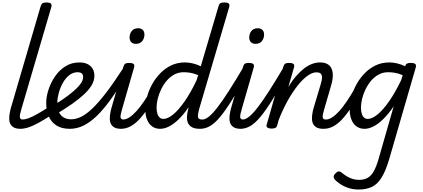

<svg xmlns="http://www.w3.org/2000/svg" viewBox="-20 -1023 3415 1550"><path d="M147 17Q106 17 85 2Q64 -13 58 -37Q52 -61 55.5 -89.5Q59 -118 66 -145L308 -972Q314 -991 323.5 -997Q333 -1003 352 -1003Q382 -1003 391 -994Q400 -985 394 -965L154 -147Q138 -95 140.5 -76.5Q143 -58 165 -58Q179 -58 186 -46.5Q193 -35 191.5 -20.5Q190 -6 179 5.5Q168 17 147 17Z M141 17Q127 17 120.5 5.5Q114 -6 115.5 -20.5Q117 -35 128 -46.5Q139 -58 160 -58Q181 -58 209 -68Q237 -78 278.5 -101Q320 -124 381 -164Q395 -172 406 -167.5Q417 -163 422 -151Q427 -139 424.5 -125Q422 -111 407 -102Q340 -58 291.5 -31.5Q243 -5 208 6Q173 17 141 17Z M413 -172Q446 -193 487 -221Q528 -249 565.5 -280Q603 -311 627 -342Q651 -373 651 -400Q651 -423 638.5 -431.5Q626 -440 607 -440Q569 -440 538.5 -415.5Q508 -391 487 -353Q466 -315 454.5 -273Q443 -231 443 -198Q443 -167 448.5 -141.5Q454 -116 468 -98Q482 -80 503.5 -70Q525 -60 556 -60Q570 -60 575.5 -48.5Q581 -37 579 -21.5Q577 -6 568 5.5Q559 17 544 17Q477 17 435 -10.5Q393 -38 373 -85Q353 -132 353 -192Q353 -241 371 -297.5Q389 -354 423 -404.5Q457 -455 507 -487Q557 -519 622 -519Q659 -519 686 -506Q713 -493 727.5 -469Q742 -445 742 -411Q742 -372 720 -335Q698 -298 657.5 -260.5Q617 -223 563 -185Q509 -147 444 -108Z M544 17Q535 17 531.5 5.5Q528 -6 529 -21.5Q530 -37 537 -48.5Q544 -60 555 -60Q593 -60 634.5 -80Q676 -100 725 -146.5Q774 -193 834.5 -271.5Q895 -350 971 -467Q976 -475 989 -470.5Q1002 -466 1011.5 -456.5Q1021 -447 1016 -438Q940 -313 877.5 -225.5Q815 -138 759 -85Q703 -32 650.5 -7.5Q598 17 544 17Z M959 17Q918 17 897 2Q876 -13 870 -37Q864 -61 867.5 -89.5Q871 -118 878 -145L976 -484Q982 -503 991.5 -509Q1001 -515 1020 -515Q1050 -515 1059 -506Q1068 -497 1062 -477L967 -147Q951 -95 953 -76.5Q955 -58 978 -58Q992 -58 999 -46.5Q1006 -35 1004 -20.5Q1002 -6 991 5.5Q980 17 959 17ZM1075 -669Q1054 -669 1040 -682.5Q1026 -696 1026 -721Q1026 -749 1043 -772Q1060 -795 1096 -795Q1118 -795 1132 -782Q1146 -769 1146 -743Q1146 -715 1129 -692Q1112 -669 1075 -669Z M954 17Q940 17 933.5 5.5Q927 -6 928.5 -20.5Q930 -35 941 -46.5Q952 -58 973 -58Q998 -58 1026 -76.5Q1054 -95 1083.5 -128Q1113 -161 1144 -207Q1175 -253 1207 -309Q1214 -322 1228 -320.5Q1242 -319 1251 -309Q1260 -299 1253 -286Q1213 -210 1176 -153Q1139 -96 1103.5 -58.5Q1068 -21 1031.5 -2Q995 17 954 17Z M1272 17Q1236 17 1209 -2Q1182 -21 1167.5 -56.5Q1153 -92 1153 -140Q1153 -187 1166.5 -239Q1180 -291 1207 -340.5Q1234 -390 1273 -430.5Q1312 -471 1362 -495Q1412 -519 1474 -519Q1504 -519 1537 -511Q1570 -503 1601 -488L1744 -972Q1749 -991 1758.5 -997Q1768 -1003 1788 -1003Q1818 -1003 1827 -994Q1836 -985 1830 -965L1589 -147Q1575 -96 1578.5 -77Q1582 -58 1613 -58Q1622 -58 1626.5 -46.5Q1631 -35 1629.5 -20.5Q1628 -6 1620 5.5Q1612 17 1596 17Q1549 17 1525.5 1.5Q1502 -14 1494.5 -38Q1487 -62 1490 -90.5Q1493 -119 1500 -145L1502 -157Q1462 -98 1422 -59.5Q1382 -21 1344.5 -2Q1307 17 1272 17ZM1298 -63Q1334 -63 1377 -98Q1420 -133 1469 -202.5Q1518 -272 1566 -373L1580 -416Q1545 -431 1516 -435.5Q1487 -440 1463 -440Q1422 -440 1387.5 -421.5Q1353 -403 1326.5 -372Q1300 -341 1281.5 -303Q1263 -265 1253.5 -226.5Q1244 -188 1244 -155Q1244 -128 1250 -107Q1256 -86 1268.5 -74.5Q1281 -63 1298 -63Z M1595 17Q1581 17 1574.5 5.5Q1568 -6 1569.5 -20.5Q1571 -35 1582 -46.5Q1593 -58 1614 -58Q1637 -58 1666.5 -81.5Q1696 -105 1735.5 -156Q1775 -207 1828.5 -290.5Q1882 -374 1953 -494Q1961 -508 1975.5 -506.5Q1990 -505 1999.5 -494.5Q2009 -484 2001 -471Q1922 -328 1864 -233.5Q1806 -139 1761 -84Q1716 -29 1676.5 -6Q1637 17 1595 17Z M1925 17Q1884 17 1863 2Q1842 -13 1836 -37Q1830 -61 1833.5 -89.5Q1837 -118 1844 -145L1942 -484Q1948 -503 1957.5 -509Q1967 -515 1986 -515Q2016 -515 2025 -506Q2034 -497 2028 -477L1933 -147Q1917 -95 1919 -76.5Q1921 -58 1944 -58Q1958 -58 1965 -46.5Q1972 -35 1970 -20.5Q1968 -6 1957 5.5Q1946 17 1925 17ZM2041 -669Q2020 -669 2006 -682.5Q1992 -696 1992 -721Q1992 -749 2009 -772Q2026 -795 2062 -795Q2084 -795 2098 -782Q2112 -769 2112 -743Q2112 -715 2095 -692Q2078 -669 2041 -669Z M1920 17Q1906 17 1899.5 5.5Q1893 -6 1894.5 -20.5Q1896 -35 1907 -46.5Q1918 -58 1939 -58Q1962 -58 1991.5 -81.5Q2021 -105 2060.5 -156Q2100 -207 2153.5 -290.5Q2207 -374 2278 -494Q2286 -508 2300.5 -506.5Q2315 -505 2324.5 -494.5Q2334 -484 2326 -471Q2247 -328 2189 -233.5Q2131 -139 2086 -84Q2041 -29 2001.5 -6Q1962 17 1920 17Z M2592 17Q2550 17 2529 1.5Q2508 -14 2502 -38Q2496 -62 2499.5 -90.5Q2503 -119 2510 -145L2570 -346Q2578 -372 2579.5 -393Q2581 -414 2571 -426.5Q2561 -439 2534 -439Q2501 -439 2461.5 -410.5Q2422 -382 2381.5 -330.5Q2341 -279 2301.5 -208.5Q2262 -138 2229 -52L2218 -11Q2215 2 2204.5 8.5Q2194 15 2171 15Q2154 15 2140.5 8Q2127 1 2133 -17L2267 -484Q2273 -503 2282.5 -509Q2292 -515 2311 -515Q2341 -515 2350 -506Q2359 -497 2353 -477L2308 -321Q2337 -370 2368.5 -406.5Q2400 -443 2432.5 -468.5Q2465 -494 2498 -506.5Q2531 -519 2564 -519Q2610 -519 2635.5 -497.5Q2661 -476 2666 -433.5Q2671 -391 2651 -326L2599 -147Q2583 -96 2585 -77Q2587 -58 2610 -58Q2624 -58 2631 -46.5Q2638 -35 2636.5 -20.5Q2635 -6 2624 5.5Q2613 17 2592 17Z M2591 17Q2577 17 2570.5 5.5Q2564 -6 2565.5 -20.5Q2567 -35 2578 -46.5Q2589 -58 2610 -58Q2635 -58 2663 -76.5Q2691 -95 2720.5 -128Q2750 -161 2781 -207Q2812 -253 2844 -309Q2851 -322 2865 -320.5Q2879 -319 2888 -309Q2897 -299 2890 -286Q2850 -210 2813 -153Q2776 -96 2740.5 -58.5Q2705 -21 2668.5 -2Q2632 17 2591 17Z M2873 507Q2825 507 2780 490Q2735 473 2698 441Q2677 424 2674 408Q2671 392 2690 375Q2706 359 2718.5 361Q2731 363 2748 378Q2774 400 2808 414.5Q2842 429 2879 429Q2920 429 2948.5 412.5Q2977 396 2997.5 359.5Q3018 323 3036 261L3158 -164Q3116 -103 3075.5 -63Q3035 -23 2996.5 -3Q2958 17 2922 17Q2886 17 2859 -2Q2832 -21 2817.5 -56.5Q2803 -92 2803 -140Q2803 -187 2816.5 -239Q2830 -291 2857 -340.5Q2884 -390 2923 -430.5Q2962 -471 3012 -495Q3062 -519 3124 -519Q3154 -519 3187 -511Q3220 -503 3251 -488V-491Q3256 -505 3266 -510Q3276 -515 3294 -515Q3324 -515 3333 -506Q3342 -497 3336 -477L3121 265Q3092 362 3058 414.5Q3024 467 2979.5 487Q2935 507 2873 507ZM2948 -63Q2984 -63 3028 -99Q3072 -135 3121 -205Q3170 -275 3219 -377L3231 -416Q3196 -431 3167 -435.5Q3138 -440 3113 -440Q3072 -440 3037.5 -421.5Q3003 -403 2976.5 -372Q2950 -341 2931.5 -303Q2913 -265 2903.5 -226.5Q2894 -188 2894 -155Q2894 -128 2900 -107Q2906 -86 2918.5 -74.5Q2931 -63 2948 -63Z"/></svg>

Font: Playwrite AU SA
Style: Regular
Weight: 400
Designer: Veronika Burian, José Scaglione
Foundry: TypeTogether
Version: Version 1.002